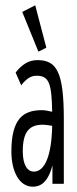

<svg xmlns="http://www.w3.org/2000/svg" viewBox="-20 -694 290 725"><path d="M125 -499 155 -514 113 -674 64 -649ZM104 11C131 11 161 -3 178 -70V0H221V-243C221 -423 194 -467 121 -467C89 -467 63 -451 39 -420L60 -372C80 -397 96 -408 118 -408C166 -408 175 -378 177 -272C163 -275 150 -278 138 -278C68 -278 23 -246 23 -122C23 -48 52 11 104 11ZM66 -123C66 -199 93 -223 141 -223C152 -223 165 -221 177 -219C175 -106 149 -46 108 -46C84 -46 66 -70 66 -123Z"/></svg>

Font: Inconsolata UltraCondensed Thin
Style: Regular
Weight: 100
Width: 1
Monospace: yes
Designer: Raph Levien, Cyreal, Brenton Simpson
Foundry: Raph Levien, Cyreal, Google
Version: Version 3.100